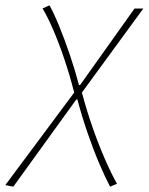

<svg xmlns="http://www.w3.org/2000/svg" viewBox="-104 -510 559 722"><path d="M-54 192 -84 186 175 -162Q159 -225 138.5 -286Q118 -347 96.5 -397Q75 -447 56 -478L82 -490Q98 -462 118.5 -412Q139 -362 159 -303Q179 -244 193 -190H197L402 -478H435L204 -162Q222 -94 245 -28.5Q268 37 292 91.5Q316 146 336 181L310 192Q292 158 269.5 105.5Q247 53 225.5 -9.5Q204 -72 187 -136H183Z"/></svg>

Font: Source Sans 3 ExtraLight
Style: Italic
Weight: 250
Italic angle: -11°
Designer: Paul D. Hunt
Foundry: Adobe
Version: Version 3.046;hotconv 1.0.118;makeotfexe 2.5.65603